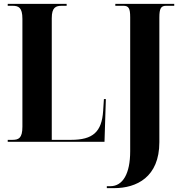

<svg xmlns="http://www.w3.org/2000/svg" viewBox="-20 -734 923 994"><path d="M533 240H571C687 240 805 183 805 2V-643C805 -690 813 -704 840 -704H882V-714H577V-704H619C646 -704 654 -691 654 -645V49C654 165 616 230 551 230H533ZM20 0H521L528 -221H518L514 -160C507 -51 461 -10 348 -10H248V-640C248 -696 269 -704 300 -704H325V-714H20V-704H44C76 -704 96 -696 96 -636V-78C96 -18 76 -10 44 -10H20Z"/></svg>

Font: Noto Serif Display ExtraCondensed ExtraBold
Style: Regular
Weight: 800
Width: 2
Designer: Monotype Design Team
Foundry: Monotype Imaging Inc.
Version: Version 2.009